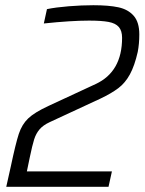

<svg xmlns="http://www.w3.org/2000/svg" viewBox="-20 -716 557 736"><path d="M166 -310 347 -394Q448 -441 448 -571Q448 -598 435.5 -612.5Q423 -627 396 -632Q369 -637 321 -637Q252 -637 148 -626L160 -681Q194 -688 243.5 -692Q293 -696 338 -696Q397 -696 434 -688Q471 -680 492.5 -655.5Q514 -631 514 -584Q514 -548 508 -517Q496 -464 478 -431Q460 -398 433.5 -378Q407 -358 365 -338L171 -248Q145 -236 131.5 -220Q118 -204 111 -182Q104 -160 94 -112L83 -59H409L396 0H4L21 -76Q40 -166 52 -202.5Q64 -239 88 -262Q112 -285 166 -310Z"/></svg>

Font: Saira Semi Condensed Light
Style: Italic
Weight: 300
Width: 4
Italic angle: -12°
Designer: Hector Gatti with collaboration of the Omnibus-Type team
Foundry: Omnibus-Type
Version: Version 1.001; ttfautohint (v1.8)